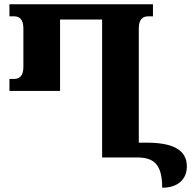

<svg xmlns="http://www.w3.org/2000/svg" viewBox="-20 -734 904 895"><path d="M662 -69H627V-601C627 -643 644 -658 672 -658H693V-714H24V-658H45C72 -658 89 -643 89 -601V-423C89 -381 72 -366 45 -366H24V-310H260V-643H456V0H618C696 0 736 30 736 141C811 141 851 100 851 42C851 -38 782 -69 662 -69Z"/></svg>

Font: Noto Serif Georgian SemiCondensed ExtraBold
Style: Regular
Weight: 800
Width: 4
Designer: Monotype Design Team, Akaki Razmadze
Foundry: Google LLC
Version: Version 2.003